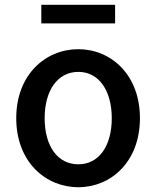

<svg xmlns="http://www.w3.org/2000/svg" viewBox="-20 -770 655 804"><path d="M308 14C444 14 566 -92 566 -275C566 -458 444 -564 308 -564C171 -564 48 -458 48 -275C48 -92 171 14 308 14ZM308 -82C221 -82 167 -158 167 -275C167 -391 221 -469 308 -469C394 -469 448 -391 448 -275C448 -158 394 -82 308 -82ZM153 -672H462V-750H153Z"/></svg>

Font: Noto Sans CJK TC Medium
Style: Regular
Weight: 500
Designer: Ryoko NISHIZUKA 西塚涼子 (kana, bopomofo & ideographs); Paul D. Hunt (Latin, Greek & Cyrillic); Sandoll Communications 산돌커뮤니
Foundry: Adobe
Version: Version 2.004;hotconv 1.0.118;makeotfexe 2.5.65603